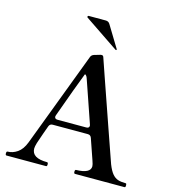

<svg xmlns="http://www.w3.org/2000/svg" viewBox="-135 -1068 1055 1178"><g transform="rotate(15 392.5 -479.0)"><path d="M772 -12Q772 0 766 0H451Q444 0 444 -12Q444 -25 451 -25Q542 -27 542 -72Q542 -83 533 -108L488 -238Q482 -256 464 -256H241Q223 -256 217 -239Q207 -209 199 -189L176 -122Q169 -98 169 -86Q169 -25 267 -25Q274 -25 274 -12Q274 0 267 0H16Q9 0 9 -12Q9 -25 16 -25Q48 -25 78 -45.5Q108 -66 126 -113Q139 -145 354 -716Q359 -730 375 -735L406 -744Q413 -747 420 -747Q426 -747 428 -745Q431 -743 433 -738L473 -622Q510 -517 574 -331.5Q638 -146 650 -114Q665 -76 681 -57Q697 -38 716.5 -31.5Q736 -25 766 -25Q770 -25 771 -21Q772 -17 772 -12ZM243 -309Q243 -293 262 -293H444Q463 -293 463 -309L461 -317L370 -581Q366 -595 359.5 -602Q353 -609 351 -604Q319 -523 245 -317ZM494 -800 497 -799Q499 -799 500 -800.5Q501 -802 501 -803L500 -806L416 -944Q407 -958 390 -958H282Q279 -958 277 -956Q275 -954 275 -952Q275 -948 278 -946Z"/></g></svg>

Font: Shippori Mincho B1 SemiBold
Style: Regular
Weight: 600
Designer: FONTDASU
Foundry: FONTDASU / Google Inc. / but / Adobe
Version: Version 3.110; ttfautohint (v1.8.3)